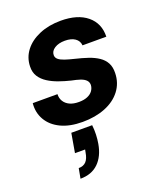

<svg xmlns="http://www.w3.org/2000/svg" viewBox="-145 -604 825 978"><g transform="rotate(-20 268.0 -115.5)"><path d="M231 12Q162 12 114 -11Q66 -34 42.5 -74.5Q19 -115 24 -165H158Q157 -143 167.5 -126Q178 -109 198 -99.5Q218 -90 248 -90Q275 -90 294 -98Q313 -106 323 -120Q333 -134 334 -151Q334 -167 323.5 -177.5Q313 -188 293.5 -194.5Q274 -201 248 -206Q215 -214 184 -225Q153 -236 128 -252Q103 -268 88.5 -290.5Q74 -313 75 -345Q76 -393 105 -430.5Q134 -468 185 -489.5Q236 -511 301 -511Q392 -511 443 -469Q494 -427 492 -355H363Q361 -380 340.5 -394Q320 -408 286 -408Q252 -408 230 -394Q208 -380 208 -358Q208 -344 219.5 -334.5Q231 -325 252 -318Q273 -311 302 -304Q340 -295 371 -284.5Q402 -274 425 -258.5Q448 -243 460 -220.5Q472 -198 471 -166Q470 -112 439 -71.5Q408 -31 354 -9.5Q300 12 231 12ZM121 280 131 226Q157 226 171.5 210.5Q186 195 191 163L194 148H139L157 44H270Q273 71 272 96Q271 121 267 144Q256 208 219 244Q182 280 121 280Z"/></g></svg>

Font: DM Sans 20pt
Style: Bold Italic
Weight: 700
Italic angle: -10°
Version: Version 4.004;gftools[0.9.30]